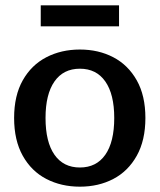

<svg xmlns="http://www.w3.org/2000/svg" viewBox="-20 -687 599 721"><path d="M133 -667H427V-588H133ZM33 -244Q33 -328 65.5 -385.5Q98 -443 154 -472Q210 -501 280 -501Q350 -501 405.5 -472Q461 -443 493.5 -385.5Q526 -328 526 -244Q526 -160 493.5 -102Q461 -44 405.5 -15Q350 14 280 14Q210 14 154 -15Q98 -44 65.5 -102Q33 -160 33 -244ZM409 -244Q409 -333 375.5 -381Q342 -429 280 -429Q218 -429 184.5 -381Q151 -333 151 -244Q151 -154 184.5 -106Q218 -58 280 -58Q342 -58 375.5 -106Q409 -154 409 -244Z"/></svg>

Font: MaitreeSemiBold
Style: Regular
Weight: 600
Designer: CadsonDemak Team
Foundry: CadsonDemak
Version: Version 1.000